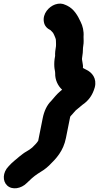

<svg xmlns="http://www.w3.org/2000/svg" viewBox="-20 -773 539 1045"><path d="M428.5 -471C432.6 -491.5 429.9 -507.7 433.3 -525C436.6 -541.4 434.8 -559.4 434.7 -572.9C437.2 -603.1 430.1 -632.5 418.8 -654.2C403.4 -687.1 383.6 -723.8 345.1 -742.5L336.1 -746.4C319.9 -754.6 300.6 -755.8 280.1 -748.7C246.6 -737 210.8 -699.1 218.8 -653.6C222.9 -630.3 237.2 -617.7 255.3 -608.5C259.1 -604.1 266.7 -596.7 268.8 -594.2C271.4 -590.8 277.6 -576.3 279.3 -571.8C280.2 -569.4 283.8 -561.5 284.1 -557L284.6 -545.5C284.5 -539.5 285.6 -526.5 284.7 -522C281.1 -503.8 279.2 -483.1 280 -468.4L279.7 -467C275.3 -444.7 274.8 -428.6 275.7 -410C276.4 -395.8 280.7 -383.8 280.3 -373.9C279.2 -338.7 295.1 -305.7 318.1 -284.9L308.4 -276.8C288.7 -260.4 273.4 -240.6 258.6 -223.6C235.5 -201.5 220 -167.7 212.5 -130L187.9 -6.8C178.7 7.7 169.3 15.8 155.7 29.7C146.4 37.4 135.9 45.1 124.3 51.3C111.6 58.1 99.5 68 86.7 78L57.8 102.2C45 112.8 37.8 120.3 26.6 132.4C-6.6 166.5 -6.3 212.8 18.6 236.3C47 263.2 95.8 253.1 125.1 223.8C141.9 206.9 163.8 186.8 184.8 173.1C206.8 159.4 227.9 146.8 247.1 127.9C286 89.8 324.5 50 338.9 -22L360.5 -130C362.8 -142 363.3 -139.9 373.1 -150.5C381.4 -159 387.5 -168.2 392.2 -172.2L428.7 -202.6C460.9 -224.3 483.8 -254.1 496 -298.2C508.1 -346.6 480.8 -379.6 447.6 -394.5C435.3 -400.3 431 -403.3 431.2 -404C433.2 -414.4 429.7 -425.9 428.7 -434.7C427.9 -441.8 425.4 -450.5 426.5 -456C427.5 -460.8 427.4 -465.4 428.5 -471Z"/></svg>

Font: Smoothie
Style: SeBdIt
Weight: 600
Foundry: Cannot Into Space Fonts
Version: Version 0.8